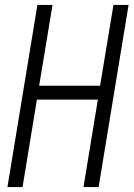

<svg xmlns="http://www.w3.org/2000/svg" viewBox="-20 -755 540 775"><path d="M10 0 131 -735H192L138 -409H384L438 -735H499L378 0H317L375 -353H129L71 0Z"/></svg>

Font: Iosevka Light
Style: Italic
Weight: 300
Italic angle: -9°
Monospace: yes
Designer: Belleve Invis
Foundry: Belleve Invis
Version: Version 32.5.0; ttfautohint (v1.8.4)